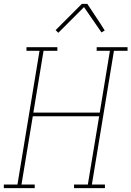

<svg xmlns="http://www.w3.org/2000/svg" viewBox="-38 -981 685 1001"><path d="M-18 0V-19H53L168 -716H100V-735H261V-716H189L136 -394H482L535 -716H466V-735H627V-716H556L441 -19H509V0H348V-19H420L479 -375H133L74 -19H143V0ZM266 -810 252 -824 389 -961H417L486 -857L508 -822L491 -812L400 -944Z"/></svg>

Font: Iosevka Etoile Thin
Style: Italic
Weight: 100
Italic angle: -9°
Designer: Belleve Invis
Foundry: Belleve Invis
Version: Version 22.1.2; ttfautohint (v1.8.4)